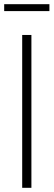

<svg xmlns="http://www.w3.org/2000/svg" viewBox="-21 -897 256 917"><path d="M129 -730V0H85V-730ZM-1 -844V-877H215V-844Z"/></svg>

Font: Nacelle UltraLight
Style: Regular
Weight: 200
Designer: Sora Sagano
Foundry: Sora Sagano
Version: Version 1.000;FEAKit 1.0